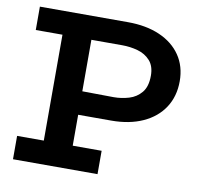

<svg xmlns="http://www.w3.org/2000/svg" viewBox="-77 -768 890 850"><g transform="rotate(10 368.0 -343.0)"><path d="M242 -244V-350L426 -348Q461 -348 494.5 -358Q528 -368 550 -394.5Q572 -421 572 -470Q572 -513 550 -537.5Q528 -562 494 -571.5Q460 -581 423 -581H35V-686H431Q513 -686 574 -659.5Q635 -633 668.5 -584Q702 -535 702 -468Q702 -400 669 -349.5Q636 -299 575.5 -271.5Q515 -244 433 -244ZM35 0V-105H415V0ZM155 -58V-630H285V-58Z"/></g></svg>

Font: BioRhyme ExtraBold
Style: Bold
Weight: 700
Version: Version 1.600;gftools[0.9.33]